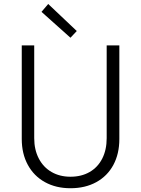

<svg xmlns="http://www.w3.org/2000/svg" viewBox="-20 -951 718 978"><path d="M90.8 -243.2V-719.7H154.3V-247.1Q154.3 -188.5 177.5 -143.8Q200.7 -99.1 242.4 -75Q284.2 -50.8 338.9 -50.8Q395 -50.8 436.8 -75Q478.5 -99.1 501 -143.6Q523.4 -188 523.4 -247.1V-719.7H587.9V-243.2Q587.9 -167.5 557.4 -110.8Q526.9 -54.2 470.5 -23.2Q414.1 7.8 338.9 7.8Q265.1 7.8 209 -23.2Q152.8 -54.2 121.8 -111.1Q90.8 -168 90.8 -243.2ZM191.4 -890.6 225.6 -930.7 371.1 -793 338.9 -758.8Z"/></svg>

Font: Reddit Sans Fudge Light
Style: Regular
Weight: 300
Designer: Stephen Hutchings
Foundry: Reddit
Version: Version 1.013